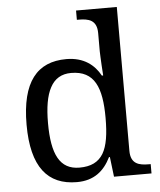

<svg xmlns="http://www.w3.org/2000/svg" viewBox="-54 -807 722 864"><g transform="rotate(-5 307.0 -375.0)"><path d="M505.9 -109.9V-759.8H321.8V-717.8H330.1C373.5 -717.8 412.1 -710 412.1 -649.9V-567.9C412.1 -562 412.6 -553.2 413.1 -541C413.6 -528.8 414.6 -516.1 415 -503.9L418 -458H412.1C385.3 -506.8 338.4 -545.9 258.8 -545.9C127 -545.9 55.2 -460.9 55.2 -267.1C55.2 -75.7 127 9.8 258.8 9.8C336.4 9.8 382.3 -29.3 412.1 -89.8H416L426.8 0H596.2V-42H587.9C544.4 -42 505.9 -49.8 505.9 -109.9ZM151.9 -266.1C151.9 -335.9 160.6 -389.6 180.7 -426.3C200.2 -462.9 231.4 -481.9 274.9 -481.9C381.3 -481.9 412.1 -403.8 412.1 -267.1C412.1 -194.8 404.3 -141.6 383.3 -106.4C361.8 -71.3 328.1 -54.2 275.9 -54.2C187.5 -54.2 151.9 -124 151.9 -266.1Z"/></g></svg>

Font: The Erased English
Style: Regular
Weight: 400
Designer: Monotype Design team + ligartures altered by 180 Amsterdam
Foundry: Monotype Imaging Inc.
Version: Version 1.030;Glyphs 3.1.2 (3151)